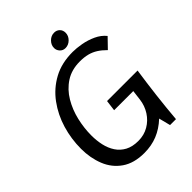

<svg xmlns="http://www.w3.org/2000/svg" viewBox="-252 -1029 1170 1170"><g transform="rotate(-45 333.5 -444.0)"><path d="M422 -735Q456 -735 497.5 -727.5Q539 -720 578 -702Q617 -684 642 -653L582 -591Q556 -617 531.5 -632.5Q507 -648 478.5 -655.5Q450 -663 412 -663Q341 -663 289.5 -629.5Q238 -596 205.5 -541Q173 -486 158 -421.5Q143 -357 143 -294Q143 -250 152 -209.5Q161 -169 182 -137Q203 -105 237.5 -86.5Q272 -68 322 -68Q372 -68 411.5 -91Q451 -114 476 -153Q501 -192 507 -240L515 -305H350L359 -375H622Q608 -280 597 -187.5Q586 -95 578 0H527L508 -75Q462 -32 410 -11Q358 10 296 10Q208 10 151 -29.5Q94 -69 67.5 -135.5Q41 -202 41 -281Q41 -366 65 -446.5Q89 -527 137 -592.5Q185 -658 256 -696.5Q327 -735 422 -735ZM475 -848Q475 -822 455 -802Q435 -782 408 -782Q387 -782 373 -797Q359 -812 359 -832Q359 -858 379 -878Q399 -898 425 -898Q447 -898 461 -884Q475 -870 475 -848Z"/></g></svg>

Font: Rosario Medium
Style: Italic
Weight: 500
Italic angle: -8.05°
Version: Version 1.201